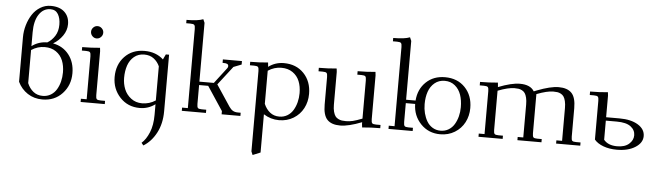

<svg xmlns="http://www.w3.org/2000/svg" viewBox="-58 -990 5269 1538"><g transform="rotate(5 2577.0 -221.5)"><path d="M94.2 -118.2V-476.1Q94.2 -525.9 108.4 -574Q122.6 -622.1 147.5 -660.4Q172.4 -698.7 210.9 -722.4Q249.5 -746.1 294.9 -746.1Q366.7 -746.1 405.8 -709.2Q444.8 -672.4 444.8 -611.8Q444.8 -562 414.6 -518.6Q384.3 -475.1 338.9 -448.2Q419.4 -433.1 466.8 -372.3Q514.2 -311.5 514.2 -223.1Q514.2 -126.5 452.1 -59.8Q390.1 6.8 292 6.8Q224.6 6.8 173.1 -27.1Q121.6 -61 94.2 -118.2ZM168 -113.8Q185.5 -71.8 216.8 -46.9Q248 -22 292 -22Q328.6 -22 357.2 -39.3Q385.7 -56.6 403.1 -85.7Q420.4 -114.7 429.2 -149.7Q438 -184.6 438 -223.1Q438 -276.9 420.9 -319.1Q403.8 -361.3 366.5 -387.2Q329.1 -413.1 275.9 -413.1Q218.3 -413.1 168 -379.9ZM168 -411.1Q223.1 -452.1 292 -452.1Q327.6 -472.7 351.8 -510.5Q376 -548.3 376 -602.1Q376 -652.8 356.2 -686Q336.4 -719.2 294.9 -719.2Q237.8 -719.2 202.9 -667Q168 -614.7 168 -522.9Z M573.7 -411.1V-439Q646.5 -439 716.8 -445.8L719.7 -418V-65.9Q719.7 -41 726.8 -33.4Q733.9 -25.9 758.8 -25.9H793.9V0H599.6V-25.9H646V-371.1Q646 -396 638.9 -403.6Q631.8 -411.1 606.9 -411.1ZM648.2 -533Q633.8 -547.9 633.8 -567.9Q633.8 -587.9 648.2 -602.5Q662.6 -617.2 682.6 -617.2Q702.6 -617.2 717.3 -602.5Q731.9 -587.9 731.9 -567.9Q731.9 -547.9 717.3 -533Q702.6 -518.1 682.6 -518.1Q662.6 -518.1 648.2 -533Z M853.5 -223.1Q853.5 -323.2 914.8 -387.7Q976.1 -452.1 1074.7 -452.1Q1167 -452.1 1226.6 -397L1246.6 -439H1272.5V16.1Q1272.5 115.2 1233.2 189.9Q1193.8 264.6 1130.4 303.2L1114.3 283.2Q1149.9 252.4 1174.3 193.4Q1198.7 134.3 1198.7 51.8V-34.2Q1143.6 6.8 1074.7 6.8Q978.5 6.8 916 -60.3Q853.5 -127.4 853.5 -223.1ZM929.7 -223.1Q929.7 -174.8 946.8 -132.3Q963.9 -89.8 1001.5 -61Q1039.1 -32.2 1090.3 -32.2Q1149.4 -32.2 1198.7 -64.9V-338.9Q1182.6 -375.5 1151.6 -399.2Q1120.6 -422.9 1074.7 -422.9Q1026.9 -422.9 993.4 -395Q960 -367.2 944.8 -323Q929.7 -278.8 929.7 -223.1Z M1387.2 -702.1V-729Q1479 -729 1521 -746.1L1533.2 -717.8V-245.1H1649.4L1745.1 -370.1Q1752.4 -378.9 1752.4 -388.2Q1752.4 -400.9 1742.9 -406Q1733.4 -411.1 1713.4 -411.1H1705.1V-439H1858.4V-411.1L1794.4 -386.2L1678.2 -235.8L1791 -65.9Q1805.2 -44.9 1821.5 -35.4Q1837.9 -25.9 1862.3 -25.9H1884.3V0H1733.4V-25.9L1606.4 -217.8H1533.2V-65.9Q1533.2 -41 1540.3 -33.4Q1547.4 -25.9 1572.3 -25.9H1607.4V0H1413.1V-25.9H1459.5V-662.1Q1459.5 -687 1452.4 -694.6Q1445.3 -702.1 1420.4 -702.1Z M1924.8 -411.1V-439Q1997.6 -439 2067.9 -445.8L2070.8 -418V-411.1Q2126 -452.1 2194.8 -452.1Q2294.4 -452.1 2355.7 -388.2Q2417 -324.2 2417 -223.1Q2417 -160.2 2389.6 -107.9Q2362.3 -55.7 2311 -24.4Q2259.8 6.8 2194.8 6.8Q2127.9 6.8 2070.8 -29.8V277.8L2008.8 303.2L1997.1 274.9V-371.1Q1997.1 -396 1990 -403.6Q1982.9 -411.1 1958 -411.1ZM2070.8 -113.8Q2088.4 -71.8 2119.6 -46.9Q2150.9 -22 2194.8 -22Q2231 -22 2259.5 -39.3Q2288.1 -56.6 2305.4 -85.7Q2322.8 -114.7 2331.8 -149.9Q2340.8 -185.1 2340.8 -223.1Q2340.8 -276.9 2323.7 -319.1Q2306.6 -361.3 2269.3 -387.2Q2231.9 -413.1 2178.7 -413.1Q2121.1 -413.1 2070.8 -379.9Z M2476.6 -411.1V-439Q2549.3 -439 2619.6 -445.8L2622.6 -418V-154.8Q2622.6 -122.6 2628.7 -99.6Q2634.8 -76.7 2644 -63.7Q2653.3 -50.8 2668.5 -43.5Q2683.6 -36.1 2697.5 -34.2Q2711.4 -32.2 2730.5 -32.2Q2757.8 -32.2 2785.4 -38.8Q2813 -45.4 2860.4 -64V-371.1Q2860.4 -396.5 2853.3 -403.8Q2846.2 -411.1 2821.8 -411.1H2788.6V-439Q2861.8 -439 2931.6 -445.8L2934.6 -418V-65.9Q2934.6 -41 2941.7 -33.4Q2948.7 -25.9 2973.6 -25.9H3008.8V0Q2934.1 0 2863.8 6.8L2860.4 -21V-35.2Q2753.4 6.8 2686.5 6.8Q2616.7 6.8 2582.8 -28.6Q2548.8 -64 2548.8 -149.9V-371.1Q2548.8 -396 2541.7 -403.6Q2534.7 -411.1 2509.8 -411.1Z M3049.3 -702.1V-729Q3141.1 -729 3183.1 -746.1L3195.3 -717.8V-245.1H3271.5Q3278.3 -336.9 3338.4 -394.5Q3398.4 -452.1 3491.2 -452.1Q3590.8 -452.1 3652.1 -388.2Q3713.4 -324.2 3713.4 -223.1Q3713.4 -160.2 3686 -107.9Q3658.7 -55.7 3607.4 -24.4Q3556.2 6.8 3491.2 6.8Q3396.5 6.8 3334.2 -58.3Q3272 -123.5 3270.5 -217.8H3195.3V-65.9Q3195.3 -41 3202.4 -33.4Q3209.5 -25.9 3234.4 -25.9H3269.5V0H3075.2V-25.9H3121.6V-662.1Q3121.6 -687 3114.5 -694.6Q3107.4 -702.1 3082.5 -702.1ZM3346.2 -223.1Q3346.2 -185.1 3355.2 -149.9Q3364.3 -114.7 3381.3 -85.7Q3398.4 -56.6 3427 -39.3Q3455.6 -22 3491.2 -22Q3527.3 -22 3555.9 -39.3Q3584.5 -56.6 3601.8 -85.7Q3619.1 -114.7 3628.2 -149.9Q3637.2 -185.1 3637.2 -223.1Q3637.2 -278.8 3622.1 -323Q3606.9 -367.2 3573.2 -395Q3539.6 -422.9 3491.2 -422.9Q3443.4 -422.9 3409.9 -395Q3376.5 -367.2 3361.3 -323Q3346.2 -278.8 3346.2 -223.1Z M3772.9 -411.1V-439Q3845.7 -439 3916 -445.8L3918.9 -418V-410.2Q4025.9 -452.1 4092.8 -452.1Q4177.7 -452.1 4208 -400.9L4231 -410.2Q4339.4 -452.1 4404.8 -452.1Q4474.6 -452.1 4508.8 -416.5Q4543 -380.9 4543 -294.9V-65.9Q4543 -41 4550 -33.4Q4557.1 -25.9 4582 -25.9H4617.2V0H4422.9V-25.9H4468.8V-290Q4468.8 -322.3 4463.1 -345.2Q4457.5 -368.2 4448.7 -381.1Q4439.9 -394 4425.5 -401.6Q4411.1 -409.2 4397.5 -411.1Q4383.8 -413.1 4364.7 -413.1Q4314 -413.1 4231 -380.9V-65.9Q4231 -41 4238 -33.4Q4245.1 -25.9 4270 -25.9H4305.2V0H4111.8V-25.9H4156.7V-290Q4156.7 -322.3 4151.1 -345.2Q4145.5 -368.2 4136.7 -381.1Q4127.9 -394 4113.5 -401.6Q4099.1 -409.2 4085.4 -411.1Q4071.8 -413.1 4052.7 -413.1Q4002 -413.1 3918.9 -380.9V-65.9Q3918.9 -41 3926 -33.4Q3933.1 -25.9 3958 -25.9H3993.2V0H3798.8V-25.9H3845.2V-371.1Q3845.2 -396 3838.1 -403.6Q3831.1 -411.1 3806.2 -411.1Z M4657.7 -411.1V-439Q4730.5 -439 4800.8 -445.8L4803.7 -418V-245.1H4911.6Q5004.4 -245.1 5060.5 -210.7Q5116.7 -176.3 5116.7 -120.1Q5116.7 -66.4 5059.3 -29.8Q5002 6.8 4911.6 6.8Q4850.1 6.8 4802.5 -11Q4754.9 -28.8 4730 -59.1V-371.1Q4730 -396 4722.9 -403.6Q4715.8 -411.1 4690.9 -411.1ZM4803.7 -64Q4838.4 -21 4911.6 -21Q4973.1 -21 5006.8 -50.8Q5040.5 -80.6 5040.5 -120.1Q5040.5 -162.6 5004.2 -190.2Q4967.8 -217.8 4891.6 -217.8H4803.7Z"/></g></svg>

Font: Dihjauti S
Style: Regular
Weight: 400
Designer: T. Christopher White
Version: Version 3.0.0